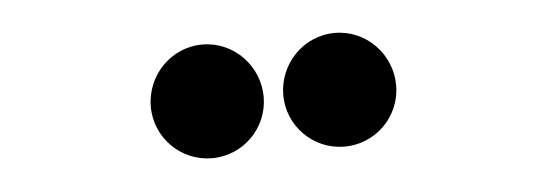

<svg xmlns="http://www.w3.org/2000/svg" viewBox="-27 -746 694 244"><g transform="rotate(-5 320.0 -624.5)"><path d="M164 -624C164 -584.2 196.2 -552 236 -552C275.8 -552 308 -584.2 308 -624C308 -663.3 276.5 -697 236 -697C195.5 -697 164 -663.3 164 -624ZM333 -624C333 -584.2 365.2 -552 405 -552C444.8 -552 477 -584.2 477 -624C477 -663.3 445.5 -697 405 -697C364.5 -697 333 -663.3 333 -624Z"/></g></svg>

Font: Linux Libertine Mono O 
Style: Mono Bold
Weight: 400
Designer: Philipp H. Poll
Foundry: Philipp H. Poll
Version: Version 5.1.7